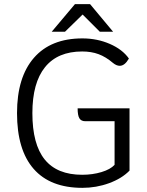

<svg xmlns="http://www.w3.org/2000/svg" viewBox="-20 -895 706 925"><path d="M604 -373V-73Q567 -35 505.5 -12.5Q444 10 377 10Q222 10 142 -81.5Q62 -173 62 -350Q62 -523 143.5 -616.5Q225 -710 377 -710Q448 -710 509 -683.5Q570 -657 601 -613Q581 -578 557 -578Q541 -578 524 -592Q490 -621 455 -634Q420 -647 376 -647Q258 -647 197 -571.5Q136 -496 136 -350Q136 -200 195.5 -126.5Q255 -53 376 -53Q426 -53 469 -66Q512 -79 532 -101V-311H391Q371 -311 362.5 -325Q354 -339 354 -373ZM341 -875H414L525 -742H461L378 -825L293 -742H229Z"/></svg>

Font: Krub
Style: Regular
Weight: 400
Designer: Ekaluck Peanpanawate
Foundry: Cadson Demak Co.,Ltd.
Version: Version 1.000; ttfautohint (v1.6)